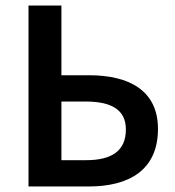

<svg xmlns="http://www.w3.org/2000/svg" viewBox="-20 -674 631 694"><path d="M83 0H301C446 0 551 -59 551 -208C551 -346 448 -402 302 -402H202V-654H83ZM202 -95V-307H290C386 -307 435 -275 435 -206C435 -128 383 -95 291 -95Z"/></svg>

Font: Source Sans Pro Semibold
Style: Regular
Weight: 600
Designer: Paul D. Hunt
Foundry: Adobe Systems Incorporated
Version: Version 3.006;hotconv 1.0.111;makeotfexe 2.5.65597